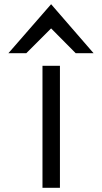

<svg xmlns="http://www.w3.org/2000/svg" viewBox="-20 -893 485 913"><path d="M105 -640 223 -758 340 -640H425L223 -873L20 -640ZM265 -580H182V0H265Z"/></svg>

Font: Charger
Style: Bd
Weight: 400
Designer: Jasper
Foundry: Cannot Into Space Fonts
Version: Version 0.98